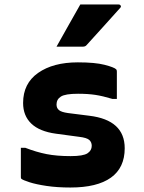

<svg xmlns="http://www.w3.org/2000/svg" viewBox="-20 -827 640 856"><path d="M295 -131Q351 -131 370 -143.5Q389 -156 389 -177Q389 -193 378 -203Q367 -213 333 -217L229 -231Q156 -241 119.5 -276Q83 -311 83 -368Q83 -455 150 -502Q217 -549 327 -549Q404 -549 446.5 -538Q489 -527 498 -518Q501 -515 501 -508V-386H481Q438 -399 405 -404Q372 -409 328 -409Q271 -409 251.5 -396.5Q232 -384 232 -361Q232 -345 243 -336Q254 -327 283 -323L378 -311Q536 -292 536 -166Q536 -79 474.5 -35Q413 9 294 9Q235 9 188 2Q141 -5 111.5 -14.5Q82 -24 75 -30Q73 -32 73 -37V-168H93Q142 -149 187.5 -140Q233 -131 295 -131ZM338 -807H509Q515 -807 518 -802Q521 -797 516 -792Q478 -749 444.5 -712.5Q411 -676 367 -627Q361 -619 350 -619H232Q258 -666 284.5 -712.5Q311 -759 338 -807Z"/></svg>

Font: Recursive Mn Lnr St XBd
Style: Regular
Weight: 800
Monospace: yes
Version: Version 1.079;hotconv 1.0.112;makeotfexe 2.5.65598; ttfautoh